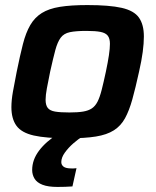

<svg xmlns="http://www.w3.org/2000/svg" viewBox="-20 -538 614 758"><path d="M249 8Q162 8 113.5 -3Q65 -14 45 -41.5Q25 -69 25 -115Q25 -142 31 -176Q37 -210 46 -255Q59 -319 70.5 -364Q82 -409 99.5 -439Q117 -469 145 -486.5Q173 -504 216.5 -511Q260 -518 325 -518Q412 -518 460.5 -507Q509 -496 528.5 -468.5Q548 -441 548 -394Q548 -367 543.5 -333Q539 -299 529 -255Q515 -191 502.5 -146Q490 -101 473.5 -71Q457 -41 429.5 -23.5Q402 -6 358.5 1Q315 8 249 8ZM254 -94Q287 -94 308 -97.5Q329 -101 342.5 -110Q356 -119 365 -136.5Q374 -154 381.5 -183.5Q389 -213 398 -255Q406 -293 410 -320Q414 -347 414 -365Q414 -386 405.5 -397Q397 -408 377 -412Q357 -416 321 -416Q280 -416 256 -411Q232 -406 219.5 -389Q207 -372 198.5 -340.5Q190 -309 178 -255Q170 -216 165 -189Q160 -162 160 -144Q160 -123 168.5 -112Q177 -101 197.5 -97.5Q218 -94 254 -94ZM207 200Q170 200 148 191.5Q126 183 116.5 167.5Q107 152 107 133Q107 93 134 57Q161 21 210 -10L307 0Q289 11 269.5 28Q250 45 236 64.5Q222 84 222 102Q222 113 231 120Q240 127 263 127Q266 127 270.5 127Q275 127 282 126L266 198Q253 199 237.5 199.5Q222 200 207 200Z"/></svg>

Font: Saira Thin SemiBold
Style: Italic
Weight: 600
Italic angle: -12°
Version: Version 1.101